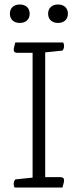

<svg xmlns="http://www.w3.org/2000/svg" viewBox="-20 -834 346 854"><path d="M258 0H45Q41 -6 41 -16Q41 -27 48 -36L125 -44V-599H57Q41 -599 41 -613Q41 -620 46 -637L48 -645H261Q265 -639 265 -629Q265 -618 258 -609L181 -601V-46H249Q265 -46 265 -32Q265 -25 260 -8ZM112 -773Q112 -754 100 -743Q88 -732 68 -732Q48 -732 36 -743Q24 -754 24 -773Q24 -792 36 -803Q48 -814 68 -814Q88 -814 100 -803Q112 -792 112 -773ZM282 -773Q282 -754 270 -743Q258 -732 238 -732Q218 -732 206 -743Q194 -754 194 -773Q194 -792 206 -803Q218 -814 238 -814Q258 -814 270 -803Q282 -792 282 -773Z"/></svg>

Font: Scope One
Style: Regular
Weight: 400
Designer: Dalton Maag Ltd
Foundry: Dalton Maag Ltd
Version: Version 1.001; ttfautohint (v1.4.1) -l 11 -r 50 -G 50 -x 14 